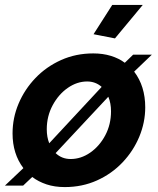

<svg xmlns="http://www.w3.org/2000/svg" viewBox="-36 -750 642 780"><path d="M431 -594 344 -611 420 -730H544ZM227 10Q186 10 153 -1Q120 -12 95 -31L58 4H-16L59 -67Q15 -125 15 -208Q15 -271 39.5 -329Q64 -387 108 -433Q152 -479 212 -506Q272 -533 343 -533Q382 -533 414.5 -523Q447 -513 471 -495L505 -528H581L509 -459Q554 -400 554 -314Q554 -253 530 -195Q506 -137 462 -90.5Q418 -44 358 -17Q298 10 227 10ZM154 -225Q154 -193 164 -168L377 -397Q352 -419 318 -419Q277 -419 239.5 -393Q202 -367 178 -322.5Q154 -278 154 -225ZM251 -104Q293 -104 330.5 -130Q368 -156 391.5 -200Q415 -244 415 -298Q415 -331 404 -357L190 -128Q215 -104 251 -104Z"/></svg>

Font: Raleway
Style: Bold Italic
Weight: 700
Italic angle: -12°
Designer: Matt McInerney, Pablo Impallari, Rodrigo Fuenzalida
Foundry: Matt McInerney, Pablo Impallari, Rodrigo Fuenzalida
Version: Version 4.101;RELEASE